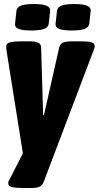

<svg xmlns="http://www.w3.org/2000/svg" viewBox="-20 -731 492 957"><path d="M93 206Q53 206 37 201Q21 196 21 183Q21 176 24 170Q27 164 31 157L94 33L13 -476Q12 -483 11.5 -489Q11 -495 11 -499Q11 -516 32 -520.5Q53 -525 85 -525H134Q151 -525 167.5 -519.5Q184 -514 185 -494L195 -157H199L275 -494Q280 -514 296.5 -519.5Q313 -525 334 -525H383Q417 -525 434.5 -520.5Q452 -516 452 -501Q452 -496 450 -490Q448 -484 445 -476L198 175Q191 194 176 200Q161 206 140 206ZM337 -579Q297 -579 276 -586.5Q255 -594 257 -613L264 -677Q266 -696 288 -703.5Q310 -711 351 -711Q436 -711 432 -677L425 -613Q423 -596 403 -587.5Q383 -579 337 -579ZM135 -579Q95 -579 74 -586.5Q53 -594 55 -613L62 -677Q64 -696 86.5 -703.5Q109 -711 149 -711Q234 -711 230 -677L223 -613Q221 -594 198.5 -586.5Q176 -579 135 -579Z"/></svg>

Font: Asap Condensed Condensed Black
Style: Italic
Weight: 900
Width: 3
Italic angle: -6°
Designer: Pablo Cosgaya
Foundry: Omnibus-Type
Version: Version 3.001; ttfautohint (v1.8.4.7-5d5b)